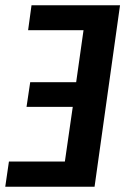

<svg xmlns="http://www.w3.org/2000/svg" viewBox="-31 -711 477 731"><path d="M89 -691H426L329 0H-11L3 -96H216L246 -304H70L84 -398H259L287 -596H76Z"/></svg>

Font: Fira Sans Extra Condensed Medium
Style: Italic
Weight: 500
Width: 3
Italic angle: -8°
Designer: Carrois Corporate & Edenspiekermann AG
Foundry: Carrois Corporate GbR & Edenspiekermann AG
Version: Version 4.203